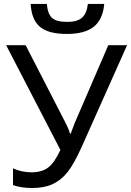

<svg xmlns="http://www.w3.org/2000/svg" viewBox="-20 -943 664 973"><path d="M143.1 9.8Q87.9 9.8 45.9 -4.9V-89.8Q90.3 -69.8 140.1 -69.8Q192.4 -69.8 224.4 -94.2Q256.3 -118.7 286.1 -183.1L11.2 -713.9H109.9L314 -316.9Q326.2 -293.9 335 -266.1H338.9L342.8 -277.8L357.9 -317.9L528.8 -713.9H624L396 -203.1Q355.5 -112.3 322.3 -70.8Q289.1 -29.3 246.3 -9.8Q203.6 9.8 143.1 9.8ZM319.3 -771Q225.6 -771 182.9 -806.6Q140.1 -842.3 135.3 -922.9H217.3Q221.7 -872.1 243.9 -852.1Q266.1 -832 321.3 -832Q371.6 -832 395.8 -853.5Q419.9 -875 425.3 -922.9H508.3Q501 -843.8 455.1 -807.4Q409.2 -771 319.3 -771Z"/></svg>

Font: NotoSans
Style: Regular
Weight: 400
Designer: Monotype Design team
Foundry: Monotype Imaging Inc.
Version: Version 1.04; ttfautohint (v1.4.1)